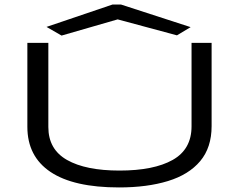

<svg xmlns="http://www.w3.org/2000/svg" viewBox="-20 -811 1040 842"><path d="M502 11Q303 11 201.5 -57Q100 -125 100 -255V-623H192V-254Q192 -156 274 -109.5Q356 -63 504 -63Q654 -63 737 -109.5Q820 -156 820 -257V-623H908V-258Q908 -164 858 -104.5Q808 -45 716.5 -17Q625 11 502 11ZM250 -655 184 -693 473 -791H511L816 -692L756 -656L496 -726Z"/></svg>

Font: Inconsolata UltraExpanded Thin
Style: Regular
Weight: 100
Width: 9
Monospace: yes
Designer: Raph Levien, Cyreal, Brenton Simpson
Foundry: Raph Levien, Cyreal, Google
Version: Version 3.100; ttfautohint (v1.8.4.7-5d5b)